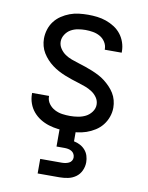

<svg xmlns="http://www.w3.org/2000/svg" viewBox="-84 -589 669 870"><g transform="rotate(10 250.0 -154.0)"><path d="M249 8Q227 8 205.5 5.5Q184 3 163 -3.5Q142 -10 123.5 -21.5Q105 -33 91 -49.5Q77 -66 69.5 -87Q62 -108 62 -130V-135H140V-132Q140 -114 151 -99Q162 -84 178.5 -75.5Q195 -67 213 -64.5Q231 -62 249 -62Q267 -62 285.5 -65Q304 -68 320 -76Q336 -84 347.5 -99.5Q359 -115 359 -133Q359 -151 349 -165.5Q339 -180 324.5 -189.5Q310 -199 294 -205Q278 -211 261.5 -216Q245 -221 228.5 -226.5Q212 -232 196 -238.5Q180 -245 165 -253Q150 -261 136 -271.5Q122 -282 110.5 -294.5Q99 -307 90 -321.5Q81 -336 76.5 -353Q72 -370 72 -387Q72 -408 78.5 -429Q85 -450 98 -467Q111 -484 129 -496Q147 -508 167 -515.5Q187 -523 208.5 -525.5Q230 -528 251 -528Q272 -528 293 -525.5Q314 -523 334 -516Q354 -509 372 -497.5Q390 -486 403 -469.5Q416 -453 423 -432.5Q430 -412 430 -391V-385H352V-388Q352 -405 342.5 -420Q333 -435 318 -443.5Q303 -452 285.5 -455Q268 -458 251 -458Q234 -458 216.5 -455Q199 -452 184 -443.5Q169 -435 159 -419.5Q149 -404 149 -387Q149 -370 159 -355Q169 -340 183 -330.5Q197 -321 213.5 -315Q230 -309 246.5 -304Q263 -299 279 -293.5Q295 -288 311 -281.5Q327 -275 342.5 -267Q358 -259 371.5 -248.5Q385 -238 397 -225.5Q409 -213 418 -198.5Q427 -184 431.5 -167Q436 -150 436 -133Q436 -111 428.5 -90Q421 -69 407.5 -52Q394 -35 375 -23Q356 -11 335.5 -4Q315 3 293 5.5Q271 8 249 8ZM250 220H150V153H250Q258 153 266 151.5Q274 150 281.5 146.5Q289 143 293.5 136Q298 129 298 121Q298 112 294 104.5Q290 97 282.5 92.5Q275 88 266.5 86.5Q258 85 250 85H213V-62H287V48Q302 51 315.5 58Q329 65 339 76.5Q349 88 353.5 102.5Q358 117 358 132Q358 152 349.5 170.5Q341 189 325 200.5Q309 212 289.5 216Q270 220 250 220Z"/></g></svg>

Font: Iosevka MaddieWtf
Style: Regular
Weight: 400
Monospace: yes
Designer: Belleve Invis
Foundry: Belleve Invis
Version: Version 31.3.0; ttfautohint (v1.8.3)